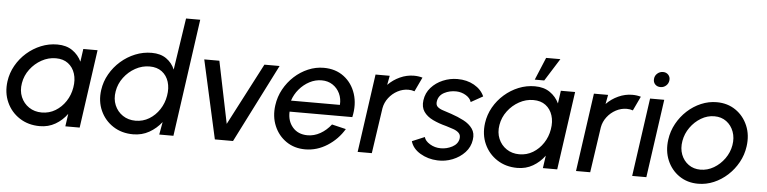

<svg xmlns="http://www.w3.org/2000/svg" viewBox="-53 -979 4878 1221"><g transform="rotate(5 2386.0 -368.5)"><path d="M458 -500H549L478.5 0H387L398.5 -80.5Q368 -38.5 323.8 -12.8Q279.5 13 224.5 13Q151 13 95.5 -23Q40 -59 12.8 -119.5Q-14.5 -180 -4.5 -253.5Q3 -307.5 29.8 -354.8Q56.5 -402 97.2 -437.8Q138 -473.5 187.8 -493.8Q237.5 -514 291.5 -514Q349 -514 387.8 -487.2Q426.5 -460.5 446.5 -418ZM229.5 -74.5Q277 -74.5 316.2 -98.2Q355.5 -122 381.8 -161.8Q408 -201.5 416 -250Q424.5 -299 411.8 -339Q399 -379 368 -402.5Q337 -426 289.5 -426Q242 -426 199 -402.2Q156 -378.5 126 -338.5Q96 -298.5 88 -250Q79.5 -201 96.2 -161.2Q113 -121.5 148 -98Q183 -74.5 229.5 -74.5Z M1092 -750H1182.5L1077 0H986.5L1001 -81Q968.5 -39 922.5 -13Q876.5 13 820 13Q747.5 13 692.8 -22.5Q638 -58 611 -117.8Q584 -177.5 594 -250Q601.5 -304.5 628.8 -352.2Q656 -400 697.2 -436.2Q738.5 -472.5 789 -493Q839.5 -513.5 894 -513.5Q950.5 -513.5 987.5 -487.5Q1024.5 -461.5 1042 -419.5ZM828 -74.5Q875.5 -74.5 914.8 -98.2Q954 -122 980.2 -161.8Q1006.5 -201.5 1014.5 -250Q1023 -299 1010.5 -339Q998 -379 966.8 -402.5Q935.5 -426 888.5 -426Q840.5 -426 797.5 -402.2Q754.5 -378.5 724.5 -338.5Q694.5 -298.5 686.5 -250Q678 -201 694.8 -161.2Q711.5 -121.5 746.5 -98Q781.5 -74.5 828 -74.5Z M1457.5 0H1341.5L1230 -501H1326.5L1408 -105L1614 -501H1711Z M1918.5 13Q1849.5 13 1797.8 -22.5Q1746 -58 1720.8 -117.8Q1695.5 -177.5 1705.5 -250Q1713 -305 1739.2 -352.8Q1765.5 -400.5 1805 -436.8Q1844.5 -473 1892.8 -493.5Q1941 -514 1992.5 -514Q2068 -514 2121.2 -473.8Q2174.5 -433.5 2196.2 -366.2Q2218 -299 2200 -217.5H1799.5Q1796.5 -157.5 1830.8 -117.8Q1865 -78 1925.5 -77.5Q1968 -77.5 2007 -99.5Q2046 -121.5 2075.5 -159.5L2165.5 -138Q2126 -71.5 2059.8 -29.2Q1993.5 13 1918.5 13ZM1802.5 -288H2114.5Q2117.5 -327.5 2101.8 -360.8Q2086 -394 2056 -413.8Q2026 -433.5 1986 -433.5Q1945.5 -433.5 1908.5 -414Q1871.5 -394.5 1843.5 -361.5Q1815.5 -328.5 1802.5 -288Z M2253 0 2323.5 -500H2414L2403 -441Q2435.5 -474.5 2478.8 -494.2Q2522 -514 2568 -514Q2597 -514 2622.5 -506.5L2579.5 -415.5Q2562 -422 2540.5 -422Q2504.5 -422 2471.5 -404.5Q2438.5 -387 2415.5 -357Q2392.5 -327 2386 -290.5L2343.5 0Z M2762.5 9.5Q2702 7 2653 -22Q2604 -51 2590.5 -98L2670.5 -131.5Q2676.5 -107 2707.8 -88Q2739 -69 2777.5 -69Q2816 -69 2850.5 -87.2Q2885 -105.5 2891.5 -139Q2895.5 -163 2882 -176.5Q2868.5 -190 2846 -197.8Q2823.5 -205.5 2800.5 -212.5Q2751.5 -225 2713.2 -243.5Q2675 -262 2655 -291Q2635 -320 2641 -364Q2647.5 -411 2678 -445.2Q2708.5 -479.5 2753 -498.2Q2797.5 -517 2845.5 -517Q2906 -517 2952 -491Q2998 -465 3017.5 -421L2941.5 -378.5Q2934 -403.5 2906.2 -420.2Q2878.5 -437 2845 -438Q2802.5 -439 2768 -420.8Q2733.5 -402.5 2727 -366Q2722.5 -341.5 2736 -329.2Q2749.5 -317 2773.5 -309.8Q2797.5 -302.5 2824.5 -293Q2868 -278.5 2905 -259.2Q2942 -240 2962.2 -211.2Q2982.5 -182.5 2976 -140.5Q2969.5 -94 2937.5 -59.5Q2905.5 -25 2858.8 -6.5Q2812 12 2762.5 9.5Z M3506.5 -500H3597.5L3527 0H3435.5L3447 -80.5Q3416.5 -38.5 3372.2 -12.8Q3328 13 3273 13Q3199.5 13 3144 -23Q3088.5 -59 3061.2 -119.5Q3034 -180 3044 -253.5Q3051.5 -307.5 3078.2 -354.8Q3105 -402 3145.8 -437.8Q3186.5 -473.5 3236.2 -493.8Q3286 -514 3340 -514Q3397.5 -514 3436.2 -487.2Q3475 -460.5 3495 -418ZM3278 -74.5Q3325.5 -74.5 3364.8 -98.2Q3404 -122 3430.2 -161.8Q3456.5 -201.5 3464.5 -250Q3473 -299 3460.2 -339Q3447.5 -379 3416.5 -402.5Q3385.5 -426 3338 -426Q3290.5 -426 3247.5 -402.2Q3204.5 -378.5 3174.5 -338.5Q3144.5 -298.5 3136.5 -250Q3128 -201 3144.8 -161.2Q3161.5 -121.5 3196.5 -98Q3231.5 -74.5 3278 -74.5ZM3335 -556 3395 -700H3486L3395.5 -556Z M3647 0 3717.5 -500H3808L3797 -441Q3829.5 -474.5 3872.8 -494.2Q3916 -514 3962 -514Q3991 -514 4016.5 -506.5L3973.5 -415.5Q3956 -422 3934.5 -422Q3898.5 -422 3865.5 -404.5Q3832.5 -387 3809.5 -357Q3786.5 -327 3780 -290.5L3737.5 0Z M4076 -500H4166.5L4096 0H4005.5ZM4135.5 -578.5Q4114 -578.5 4101 -592.2Q4088 -606 4090 -627Q4091.5 -647.5 4107.2 -661.5Q4123 -675.5 4144 -675.5Q4164.5 -675.5 4177.5 -661.5Q4190.5 -647.5 4188.5 -627Q4186.5 -606 4171.2 -592.2Q4156 -578.5 4135.5 -578.5Z M4427 13Q4358 13 4306.2 -22.5Q4254.5 -58 4229.2 -117.8Q4204 -177.5 4214 -250Q4221.5 -305 4247.8 -352.8Q4274 -400.5 4313.5 -436.8Q4353 -473 4401.2 -493.5Q4449.5 -514 4501 -514Q4570 -514 4621.8 -478.5Q4673.5 -443 4699 -383Q4724.5 -323 4714 -250Q4706.5 -195.5 4680.2 -148Q4654 -100.5 4614.5 -64.2Q4575 -28 4527 -7.5Q4479 13 4427 13ZM4434 -77.5Q4479 -77.5 4519.2 -101.2Q4559.5 -125 4587.5 -164.2Q4615.5 -203.5 4623.5 -250Q4631.5 -297 4617 -336.5Q4602.5 -376 4570.5 -399.8Q4538.5 -423.5 4494 -423.5Q4449 -423.5 4408.8 -399.5Q4368.5 -375.5 4340.5 -336Q4312.5 -296.5 4304.5 -250Q4296 -201.5 4311 -162.5Q4326 -123.5 4358.2 -100.5Q4390.5 -77.5 4434 -77.5Z"/></g></svg>

Font: Urbanist Medium
Style: Italic
Weight: 500
Italic angle: -8°
Designer: Corey Hu
Foundry: Corey Hu
Version: Version 1.330; ttfautohint (v1.8.4.7-5d5b)